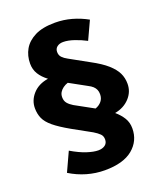

<svg xmlns="http://www.w3.org/2000/svg" viewBox="-156 -779 908 1072"><g transform="rotate(-20 297.5 -243.0)"><path d="M281 192Q227 192 175 177Q123 162 76 133L128 20Q177 49 217 62Q257 75 284 75Q309 75 324.5 63.5Q340 52 340 30Q340 10 327.5 -2.5Q315 -15 292 -29L180 -91Q120 -125 87.5 -152Q55 -179 43 -206.5Q31 -234 31 -267Q31 -314 64.5 -351Q98 -388 156 -397Q125 -420 108 -447.5Q91 -475 91 -510Q91 -557 112.5 -594.5Q134 -632 179.5 -655Q225 -678 299 -678Q350 -678 398 -664.5Q446 -651 489 -627L439 -519Q407 -536 370.5 -548.5Q334 -561 305 -561Q283 -561 269 -550Q255 -539 255 -520Q255 -500 267 -487.5Q279 -475 298 -465L410 -403Q470 -371 503 -341.5Q536 -312 550 -283Q564 -254 564 -219Q564 -171 530.5 -135Q497 -99 443 -89Q471 -65 487.5 -38Q504 -11 504 24Q504 98 447.5 145Q391 192 281 192ZM349 -150Q372 -158 386 -175Q400 -192 400 -217Q400 -232 395 -243.5Q390 -255 380 -264.5Q370 -274 352 -283L252 -338Q236 -333 223 -323.5Q210 -314 202.5 -301.5Q195 -289 195 -273Q195 -251 206.5 -237Q218 -223 238 -211Z"/></g></svg>

Font: Gantari ExtraBold
Style: Regular
Weight: 800
Version: Version 1.000